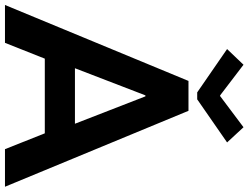

<svg xmlns="http://www.w3.org/2000/svg" viewBox="-132 -844 976 753"><g transform="rotate(90 355.5 -468.0)"><path d="M296.9 -719.7H414.1L711.9 0H564.5L502.4 -156.2H209.5L147.5 0H-1ZM353.5 -843.8H356.4L478.5 -935.5L538.1 -871.1L369.1 -753.9H341.8L171.9 -871.1L233.4 -935.5ZM464.8 -274.4 357.4 -550.8H353.5L247.1 -274.4Z"/></g></svg>

Font: Reddit Sans Fudge
Style: Bold
Weight: 700
Designer: Stephen Hutchings
Foundry: Reddit
Version: Version 1.013